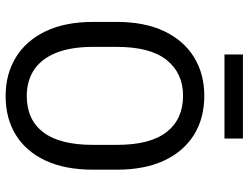

<svg xmlns="http://www.w3.org/2000/svg" viewBox="-124 -780 913 706"><g transform="rotate(90 333.0 -426.5)"><path d="M488.8 -794.9H179.7V-862.8H488.8ZM603.5 -312Q603.5 -209 570.1 -137.2Q536.6 -65.4 475.8 -27.8Q415 9.8 332.5 9.8Q252 9.8 190.4 -27.8Q128.9 -65.4 94.5 -137.2Q60.1 -209 60.1 -312V-398.4Q60.1 -501.5 94.2 -573.2Q128.4 -645 189.7 -682.9Q251 -720.7 331.5 -720.7Q414.1 -720.7 475.1 -682.9Q536.1 -645 569.8 -573.2Q603.5 -501.5 603.5 -398.4ZM512.2 -399.4Q512.2 -522 464.8 -582.3Q417.5 -642.6 331.5 -642.6Q248.5 -642.6 200.2 -582.3Q151.9 -522 151.9 -399.4V-312Q151.9 -230 173.8 -175.8Q195.8 -121.6 236.3 -94.7Q276.9 -67.9 332.5 -67.9Q419.4 -67.9 465.8 -128.4Q512.2 -189 512.2 -312Z"/></g></svg>

Font: Robert Sans Medium
Style: Regular
Weight: 500
Designer: Christian Robertson (extended by Adam Twardoch)
Foundry: Google
Version: Version 12.135;April 2, 2019;FontCreator 11.5.0.2425 64-bit;